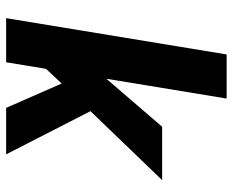

<svg xmlns="http://www.w3.org/2000/svg" viewBox="-88 -688 775 640"><g transform="rotate(90 300.0 -367.5)"><path d="M339 0 258 -185 209 -133 187 0H40L161 -735H308L242 -334L402 -520H580L350 -281L494 0Z"/></g></svg>

Font: Iosevka Aile Heavy
Style: Italic
Weight: 900
Italic angle: -9°
Designer: Belleve Invis
Foundry: Belleve Invis
Version: Version 31.1.0; ttfautohint (v1.8.4)